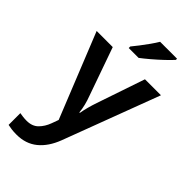

<svg xmlns="http://www.w3.org/2000/svg" viewBox="-304 -840 1155 1155"><g transform="rotate(45 273.5 -263.0)"><path d="M0 -542H137L245 -236Q256 -207 263 -179Q270 -151 273 -122H277Q281 -147 289 -177Q297 -207 307 -236L411 -542H547L316 72Q285 153 231.5 196.5Q178 240 100 240Q75 240 57 237.5Q39 235 25 232V132Q36 134 51.5 136Q67 138 84 138Q131 138 158.5 110.5Q186 83 201 42L217 -2ZM460 -756Q444 -738 413.5 -709Q383 -680 350 -652Q317 -624 293 -606H209V-619Q224 -637 244 -663Q264 -689 283.5 -716.5Q303 -744 316 -766H460Z"/></g></svg>

Font: Noto Sans Sinhala UI SemiBold
Style: Regular
Weight: 600
Designer: Jelle Bosma - Monotype Design Team
Foundry: Monotype Imaging Inc.
Version: Version 2.006; ttfautohint (v1.8.4.7-5d5b)